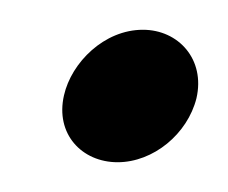

<svg xmlns="http://www.w3.org/2000/svg" viewBox="-20 -117 153 129"><path d="M59 -8C83 -8 106 -27 112 -51C118 -77 100 -97 76 -97C50 -97 28 -75 23 -53C17 -27 35 -8 59 -8Z"/></svg>

Font: Stray Cat
Style: BlkObl
Weight: 900
Version: Version 1.0